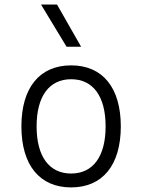

<svg xmlns="http://www.w3.org/2000/svg" viewBox="-20 -815 626 845"><path d="M293 9.8C431.2 9.8 511.7 -87.9 511.7 -258.8C511.7 -429.7 431.2 -527.3 293 -527.3C154.8 -527.3 74.2 -429.7 74.2 -258.8C74.2 -87.9 154.8 9.8 293 9.8ZM293 -51.3C196.3 -51.3 141.1 -126.5 141.1 -258.8C141.1 -391.1 196.3 -466.3 293 -466.3C389.6 -466.3 444.8 -391.1 444.8 -258.8C444.8 -126.5 389.6 -51.3 293 -51.3ZM272.9 -609.4H336.9L231 -794.9H160.6Z"/></svg>

Font: Cascadia Mono NF Light
Style: Regular
Weight: 300
Monospace: yes
Designer: Aaron Bell
Foundry: Saja Typeworks
Version: Version 2404.023